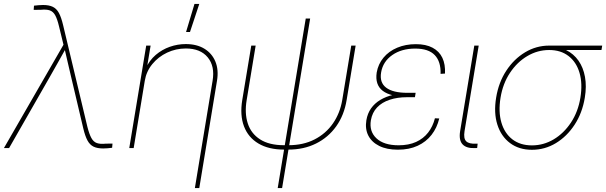

<svg xmlns="http://www.w3.org/2000/svg" viewBox="-39 -755 3091 979"><path d="M-19 0 284.7 -526.9 262.2 -619.6Q253.4 -656.7 242.9 -676.3Q232.4 -695.8 215.3 -701.9Q198.2 -708 169.9 -705.1L132.8 -704.6L134.3 -726.1Q149.4 -727.5 158.2 -728.5Q167 -729.5 180.7 -729.5Q210.9 -729.5 230.2 -720.2Q249.5 -710.9 261.5 -688.7Q273.4 -666.5 282.7 -627.4L406.7 -107.9Q416 -71.3 426.8 -51.5Q437.5 -31.7 454.8 -25.6Q472.2 -19.5 500 -22.5L534.7 -22.9L532.7 -1.5Q518.1 0 509.5 1Q501 2 487.3 2Q457 2 438 -7.3Q418.9 -16.6 407 -38.8Q395 -61 385.7 -100.1L324.7 -358.4Q315.4 -396 307.1 -433.8Q298.8 -471.7 289.6 -509.3H297.4Q276.4 -471.7 255.1 -433.8Q233.9 -396 212.4 -358.4L7.3 0Z M699.2 -342.8 642.6 0H620.1L706.5 -522.5H729L709.5 -405.3H703.6Q722.7 -447.3 754.9 -474.9Q787.1 -502.4 826.9 -516.4Q866.7 -530.3 908.2 -530.3Q964.4 -530.3 1003.2 -506.6Q1042 -482.9 1059.3 -440.9Q1076.7 -398.9 1067.4 -342.8L977.1 204.1H954.6L1044.9 -342.8Q1057.6 -417 1020.3 -462.4Q982.9 -507.8 908.7 -507.8Q857.9 -507.8 813 -486.6Q768.1 -465.3 737.5 -428Q707 -390.6 699.2 -342.8ZM909.7 -591.8 952.6 -734.9H977.1L929.7 -591.8Z M1409.2 7.8Q1331.1 7.8 1278.8 -23.2Q1226.6 -54.2 1205.1 -110.8Q1183.6 -167.5 1196.3 -245.1L1242.2 -522.5H1264.6L1218.8 -245.1Q1207.5 -177.7 1224.4 -125.7Q1241.2 -73.7 1287.4 -44.2Q1333.5 -14.6 1409.2 -14.6H1431.6Q1507.8 -14.6 1565.2 -44.2Q1622.6 -73.7 1658.7 -125.7Q1694.8 -177.7 1706.1 -245.1L1752 -522.5H1774.4L1728.5 -245.1Q1715.8 -167.5 1675.3 -110.8Q1634.8 -54.2 1572.5 -23.2Q1510.3 7.8 1431.6 7.8ZM1377 204.1 1520 -660.6H1542.5L1399.4 204.1Z M1989.7 8.3Q1933.1 8.3 1894.5 -11Q1856 -30.3 1838.9 -64Q1821.8 -97.7 1829.1 -142.1Q1835 -176.8 1853 -202.4Q1871.1 -228 1899.9 -245.4Q1928.7 -262.7 1966.3 -271.5Q2003.9 -280.3 2048.3 -280.3H2080.1L2076.7 -259.3H2035.2Q1987.3 -259.3 1948 -246.3Q1908.7 -233.4 1883.8 -207.3Q1858.9 -181.2 1852.1 -141.6Q1842.8 -85 1880.6 -49.6Q1918.5 -14.2 1993.7 -14.2Q2044.9 -14.2 2082.5 -31.2Q2120.1 -48.3 2144 -79.1Q2168 -109.9 2178.7 -151.9L2200.7 -150.9Q2189.5 -103.5 2161.6 -67.6Q2133.8 -31.7 2090.6 -11.7Q2047.4 8.3 1989.7 8.3ZM2042 -260.7Q1998 -260.7 1965.6 -268.6Q1933.1 -276.4 1912.8 -291.7Q1892.6 -307.1 1884.8 -330.6Q1877 -354 1881.8 -385.3Q1889.2 -428.2 1916.3 -460.9Q1943.4 -493.7 1986.1 -511.7Q2028.8 -529.8 2081.5 -529.8Q2132.8 -529.8 2166.7 -511.7Q2200.7 -493.7 2216.6 -460.2Q2232.4 -426.8 2230 -379.9L2207.5 -378.4Q2209.5 -440.9 2177.7 -474.1Q2146 -507.3 2078.1 -507.3Q2008.3 -507.3 1960.9 -474.1Q1913.6 -440.9 1904.3 -385.7Q1895.5 -334 1930.2 -307.9Q1964.8 -281.7 2038.6 -281.7H2080.1L2076.7 -260.7Z M2384.3 0Q2339.8 2.4 2319.8 -18.8Q2299.8 -40 2307.1 -85.9L2379.4 -522.5H2401.9L2329.6 -85.9Q2323.7 -48.8 2338.1 -34.7Q2352.5 -20.5 2388.2 -22.5Q2390.6 -22.5 2392.3 -22.5Q2394 -22.5 2396.5 -22.5L2394 -0.5Q2391.6 0 2389.2 0Q2386.7 0 2384.3 0Z M2673.3 8.8Q2607.4 8.8 2561.8 -25.4Q2516.1 -59.6 2497.1 -119.4Q2478 -179.2 2490.7 -256.8Q2503.4 -335 2542.5 -394.5Q2581.5 -454.1 2638.4 -488.3Q2695.3 -522.5 2761.2 -522.5H3031.7L3027.8 -500H2816.4H2761.2Q2702.1 -500 2649.9 -469.2Q2597.7 -438.5 2561.3 -383.5Q2524.9 -328.6 2513.2 -256.8Q2501.5 -185.1 2517.6 -130.1Q2533.7 -75.2 2573.7 -44.4Q2613.8 -13.7 2673.3 -13.7Q2732.4 -13.7 2784.2 -44.4Q2835.9 -75.2 2872.3 -130.1Q2908.7 -185.1 2920.4 -256.8Q2932.1 -328.6 2916 -383.5Q2899.9 -438.5 2860.1 -469.2Q2820.3 -500 2761.2 -500L2760.3 -518.6Q2809.6 -518.6 2847.9 -499.5Q2886.2 -480.5 2910.6 -445.8Q2935.1 -411.1 2943.8 -363Q2952.6 -314.9 2942.9 -256.8Q2930.2 -179.2 2891.1 -119.4Q2852.1 -59.6 2795.7 -25.4Q2739.3 8.8 2673.3 8.8Z"/></svg>

Font: Inter 28pt Thin
Style: Italic
Weight: 250
Italic angle: -9.3988°
Designer: Rasmus Andersson
Foundry: rsms
Version: Version 4.001;git-66647c0bb